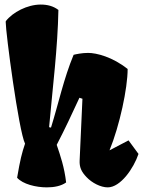

<svg xmlns="http://www.w3.org/2000/svg" viewBox="-20 -808 625 838"><path d="M54.7 -32.2C79.6 -4.4 136.2 9.8 184.6 9.8C216.3 9.8 247.1 3.9 268.6 -11.7C261.2 -77.1 243.7 -128.4 227.5 -175.8C264.6 -247.1 294.4 -311.5 326.7 -381.3L339.8 -377L327.6 -107.9C326.2 -79.1 334.5 -59.1 357.4 -35.2C381.3 -9.8 419.4 9.8 450.2 9.8C506.3 9.8 563.5 -73.7 584.5 -136.2L541 -195.3L458 -151.9C502.4 -260.3 537.1 -423.3 537.1 -506.8C471.2 -559.6 400.9 -577.1 364.7 -577.1C336.9 -577.1 311.5 -571.3 301.3 -568.8C258.3 -465.3 235.8 -357.9 202.6 -251L200.7 -251.5L194.3 -252.9C210 -427.2 231.9 -600.1 234.9 -764.6C212.4 -781.7 186.5 -788.1 157.7 -788.1C99.1 -788.1 35.2 -754.4 5.4 -715.8C5.4 -714.8 4.9 -713.9 4.9 -711.9C4.9 -665 61.5 -237.3 89.4 -180.7C89.4 -180.2 88.9 -180.2 88.9 -179.7C75.7 -140.6 67.9 -110.8 54.7 -32.2Z"/></svg>

Font: Fruktur
Style: Regular
Weight: 400
Designer: Viktoriya Grabowska
Foundry: Viktoriya Grabowska
Version: Version 1.002